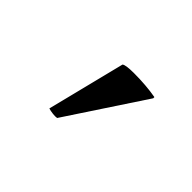

<svg xmlns="http://www.w3.org/2000/svg" viewBox="-48 -878 455 455"><g transform="rotate(45 180.0 -650.0)"><path d="M279 -746V-742L151 -548Q146 -547 137 -548Q128 -549 122 -551L171 -747Q176 -752 205 -752Q245 -752 279 -746Z"/></g></svg>

Font: Tiro Gurmukhi
Style: Regular
Weight: 400
Designer: Gurmukhi: John Hudson & Fiona Ross. Latin: John Hudson.
Foundry: Tiro Typeworks Ltd.
Version: Version 1.52